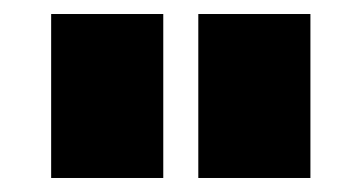

<svg xmlns="http://www.w3.org/2000/svg" viewBox="-20 -750 516 274"><path d="M53 -496V-730H213V-496ZM263 -496V-730H423V-496Z"/></svg>

Font: Raleway
Style: Heavy
Weight: 900
Designer: Matt McInerney, Pablo Impallari, Rodrigo Fuenzalida
Foundry: Matt McInerney, Pablo Impallari, Rodrigo Fuenzalida
Version: Version 2.001; ttfautohint (v0.8) -G 200 -r 50